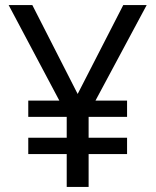

<svg xmlns="http://www.w3.org/2000/svg" viewBox="-20 -734 612 754"><path d="M285 -365 107 -714H14L213 -339H91V-275H242V-193H91V-129H242V0H328V-129H479V-193H328V-275H479V-339H355L556 -714H464Z"/></svg>

Font: Noto Sans Sunuwar
Style: Regular
Weight: 400
Designer: Anshuman Pandey
Foundry: Jamra Patel LLC
Version: Version 1.000